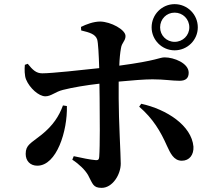

<svg xmlns="http://www.w3.org/2000/svg" viewBox="-20 -856 1040 927"><path d="M712 -724C712 -663 762 -613 823 -613C885 -613 935 -663 935 -724C935 -786 885 -836 823 -836C762 -836 712 -786 712 -724ZM753 -724C753 -764 784 -795 823 -795C863 -795 894 -764 894 -724C894 -685 863 -654 823 -654C784 -654 753 -685 753 -724ZM786 -152C802 -118 818 -80 858 -80C895 -80 916 -109 914 -148C905 -250 785 -328 662 -355L652 -341C719 -283 755 -222 786 -152ZM284 -347C265 -295 236 -250 180 -205C129 -164 104 -157 104 -113C104 -79 126 -56 160 -56C254 -56 306 -224 303 -344ZM100 -543C98 -524 98 -490 106 -472C123 -431 167 -391 199 -391C227 -391 247 -413 284 -422C331 -434 398 -445 460 -452L461 -381C462 -296 463 -150 459 -98C458 -84 452 -82 441 -83C415 -85 377 -93 336 -102L329 -85C363 -63 391 -35 405 -11C428 32 429 51 471 51C523 51 563 -13 563 -66C563 -105 553 -277 553 -380V-462C616 -468 678 -473 716 -473C775 -473 809 -466 847 -466C876 -466 891 -478 891 -505C891 -551 820 -579 775 -579C749 -579 742 -564 556 -539C557 -572 560 -601 564 -623C568 -651 586 -658 586 -682C586 -713 515 -751 464 -752C431 -752 395 -738 371 -726L372 -709C414 -699 440 -691 449 -666C454 -651 457 -591 459 -527C376 -518 230 -502 184 -502C155 -502 138 -518 114 -548Z"/></svg>

Font: Noto Serif KR
Style: Bold
Weight: 700
Designer: Ryoko NISHIZUKA 西塚涼子 (kana & ideographs); Frank Grießhammer (Latin, Greek & Cyrillic); Wenlong ZHANG 张文龙 (bopomofo); San
Foundry: Adobe
Version: Version 2.001;hotconv 1.1.0;makeotfexe 2.6.0